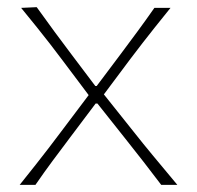

<svg xmlns="http://www.w3.org/2000/svg" viewBox="-20 -516 550 536"><path d="M35 0Q61 -32.5 80.2 -56.8Q99.5 -81 116 -102.8Q132.5 -124.5 151 -149L227.5 -250.5L155 -347Q136 -372.5 119.2 -394Q102.5 -415.5 83.5 -439.2Q64.5 -463 39 -494L82.5 -496Q110 -457.5 132.2 -427.5Q154.5 -397.5 180 -363.5L246 -276H250L316.5 -364.5Q341.5 -398 363.5 -427.8Q385.5 -457.5 411 -494H456Q430 -462 412 -439.2Q394 -416.5 378.2 -396.2Q362.5 -376 344 -351.5L270 -252.5L352.5 -149Q380.5 -113.5 408 -80.5Q435.5 -47.5 475 0H430Q404 -34.5 380.8 -64.2Q357.5 -94 329 -130L252 -227H247L177 -134Q149.5 -97.5 127 -67.2Q104.5 -37 79 0Z"/></svg>

Font: Commissioner Flair Thin
Style: Regular
Weight: 100
Designer: Kostas Bartsokas
Foundry: Kostas Bartsokas
Version: Version 1.000; ttfautohint (v1.8.3)